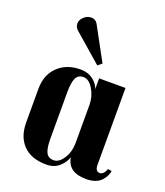

<svg xmlns="http://www.w3.org/2000/svg" viewBox="-137 -827 798 930"><g transform="rotate(20 262.0 -362.0)"><path d="M468 -40Q488 -40 500 -72L519 -69Q519 -59 511.5 -43.5Q504 -28 494 -18Q468 10 416 10Q323 10 311 -64Q303 -37 277 -13.5Q251 10 211 10Q133 10 91.5 -32.5Q50 -75 50 -149V-322Q50 -394 94.5 -437Q139 -480 211 -480Q250 -480 276.5 -459Q303 -438 309 -414V-470H445V-74Q445 -40 468 -40ZM309 -334Q309 -376 287 -413Q265 -450 236.5 -450Q208 -450 197.5 -426Q187 -402 187 -356V-115Q187 -66 198 -44Q209 -22 237 -22Q265 -22 287 -57Q309 -92 309 -137ZM133 -653Q119 -667 119 -684.5Q119 -702 135.5 -718Q152 -734 174 -734Q196 -734 207 -714L300 -543L279 -526Z"/></g></svg>

Font: Trochut
Style: Bold
Weight: 700
Designer: Andreu Balius
Foundry: Andreu Balius
Version: Version 1.001